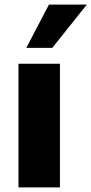

<svg xmlns="http://www.w3.org/2000/svg" viewBox="-20 -817 398 837"><path d="M60.5 -539.1H241.2V0H60.5ZM193.4 -796.9H358.4L208 -608.4H94.7Z"/></svg>

Font: Min Sans Black
Style: Regular
Weight: 900
Designer: Jinseong-Kim, NotoSansCJK, Nunito
Foundry: Jinseong-Kim
Version: Version 1.000